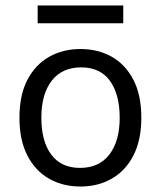

<svg xmlns="http://www.w3.org/2000/svg" viewBox="-20 -669 586 701"><path d="M274 12Q209 12 158.8 -16.8Q108.5 -45.5 79.8 -101.5Q51 -157.5 51 -239Q51 -322 80.2 -377.8Q109.5 -433.5 159.8 -461.8Q210 -490 274 -490Q338 -490 388 -461.8Q438 -433.5 467 -377.8Q496 -322 496 -239Q496 -157.5 467.2 -101.5Q438.5 -45.5 388.2 -16.8Q338 12 274 12ZM272 -56Q342 -56 379.5 -105Q417 -154 417 -239Q417 -324.5 381.5 -373.8Q346 -423 276 -423Q206.5 -423 168.8 -374.2Q131 -325.5 131 -239Q131 -153 167.2 -104.5Q203.5 -56 272 -56ZM430 -584H117.5V-649H430Z"/></svg>

Font: Betina Sans
Style: Regular
Weight: 400
Designer: Jonathan Pinhorn (font) & Cristiano Sobral (main changes)
Version: Version 2.001;April 28, 2021;FontCreator 13.0.0.2655 32-bit;